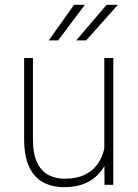

<svg xmlns="http://www.w3.org/2000/svg" viewBox="-20 -770 574 800"><path d="M333.5 -750 222.2 -601.6H183.1L288.6 -750ZM338.9 -601.6H297.4L424.3 -750H471.2ZM414.6 -150.9V-528.3H452.1V0H415.5L415 -78.6Q392.1 -37.1 350.3 -13.7Q308.6 9.8 246.1 9.8Q197.3 9.8 159.9 -10.3Q122.6 -30.3 101.6 -74.5Q80.6 -118.7 80.6 -191.9V-528.3H117.2V-190.9Q117.2 -129.4 134.5 -93Q151.9 -56.6 181.6 -41Q211.4 -25.4 248.5 -25.4Q299.8 -25.4 333.7 -42.2Q367.7 -59.1 387.2 -87.2Q406.7 -115.2 414.6 -150.9Z"/></svg>

Font: Robert Sans ExtraLight
Style: Regular
Weight: 250
Designer: Christian Robertson (extended by Adam Twardoch)
Foundry: Google
Version: Version 12.135;April 2, 2019;FontCreator 11.5.0.2425 64-bit;